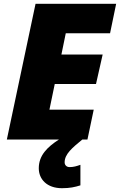

<svg xmlns="http://www.w3.org/2000/svg" viewBox="-20 -734 631 1010"><path d="M16 0H290C228 40 184 84 184 151C184 209 227 256 306 256C348 256 374 250 403 241V133C383 140 367 145 346 145C329 145 320 133 320 120C320 76 361 43 413 0H440L473 -157H240L268 -292H485L520 -447H303L326 -559H559L591 -714H167Z"/></svg>

Font: Noto Sans Black
Style: Italic
Weight: 900
Italic angle: -12°
Designer: Monotype Design Team
Foundry: Monotype Imaging Inc.
Version: Version 2.013